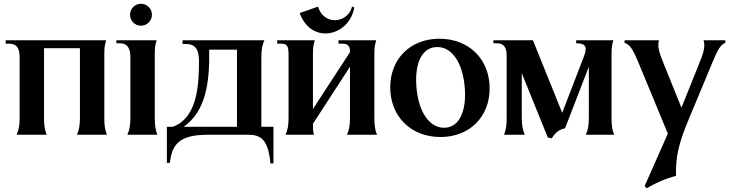

<svg xmlns="http://www.w3.org/2000/svg" viewBox="-20 -713 3873 1016"><path d="M68 0H227C217 -24 213 -48 213 -89V-458H403V-94C403 -49 399 -27 387 0H546C536 -24 532 -48 532 -89V-427C532 -462 535 -479 542 -500H10V-482H29C66 -482 84 -460 84 -411V-94C84 -49 80 -27 68 0Z M654 0H813C803 -24 799 -48 799 -89V-427C799 -462 802 -479 809 -500H596V-484H615C652 -484 670 -460 670 -411V-94C670 -49 666 -27 654 0ZM726 -577C758 -577 784 -603 784 -635C784 -667 758 -693 726 -693C694 -693 668 -667 668 -635C668 -603 694 -577 726 -577Z M1234 -42H952C1069 -124 1090 -276 1087 -450H1234ZM863 149H879C890 40 941 0 1084 0H1294C1360 0 1400 26 1411 152H1427V-42H1363V-406C1363 -451 1367 -473 1379 -500H946V-480H967C1007 -480 1033 -457 1033 -392C1033 -261 1024 -89 894 -42H863Z M1491 0H1641C1636 -24 1636 -30 1636 -52V-58L1832 -360V-94C1832 -49 1828 -27 1816 0H1975C1965 -24 1961 -48 1961 -89V-427C1961 -462 1964 -479 1971 -500H1771V-482H1790C1819 -482 1832 -471 1832 -442V-437L1636 -136V-427C1636 -462 1639 -479 1646 -500H1447V-482H1466C1498 -482 1507 -472 1507 -423V-94C1507 -49 1503 -27 1491 0ZM1566 -644 1663 -678C1677 -629 1715 -606 1752 -606C1791 -606 1831 -631 1843 -678L1855 -674C1840 -588 1771 -536 1702 -536C1647 -536 1593 -569 1566 -644Z M2311 12C2465 12 2571 -95 2571 -245C2571 -399 2463 -508 2305 -508C2151 -508 2045 -401 2045 -251C2045 -97 2154 12 2311 12ZM2330 -37C2243 -37 2185 -139 2182 -285C2181 -397 2222 -464 2294 -464C2379 -465 2438 -364 2441 -218C2442 -106 2401 -37 2330 -37Z M2900 19C2917 -10 2938 -28 2970 -34L3096 -360V-94C3096 -49 3092 -27 3080 0H3230C3220 -24 3216 -48 3216 -89V-427C3216 -462 3219 -479 3226 -500H3029V-484C3086 -484 3087 -459 3069 -412L2955 -116L2800 -500H2591V-484H2609C2644 -484 2661 -464 2661 -420V-89C2661 -48 2657 -24 2647 0H2757C2745 -27 2741 -49 2741 -94V-326L2879 15Z M3402 283C3452 254 3506 230 3557 218C3556 119 3567 56 3625 -83L3753 -390C3778 -450 3793 -477 3818 -486V-500H3703C3711 -474 3708 -446 3685 -390L3586 -143L3486 -391C3465 -443 3459 -474 3467 -500H3285V-486C3312 -478 3328 -454 3355 -390L3514 -6L3391 272Z"/></svg>

Font: Sinistre
Style: Bold
Weight: 700
Designer: Jules Durand
Foundry: Collletttivo
Version: Version 69.420;Glyphs 3.2 (3217)